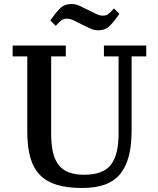

<svg xmlns="http://www.w3.org/2000/svg" viewBox="-20 -925 790 957"><path d="M390 12Q316 12 264 -3.5Q212 -19 179 -53Q146 -87 131 -140Q116 -193 116 -268V-644H43V-698H308V-644H235V-258Q235 -206 243.5 -168Q252 -130 271 -104.5Q290 -79 321.5 -66.5Q353 -54 400 -54Q494 -54 532.5 -103.5Q571 -153 571 -257V-644H498V-698H709V-644H636V-274Q636 -202 622.5 -148.5Q609 -95 580 -59Q551 -23 504 -5.5Q457 12 390 12ZM470 -774Q449 -774 429.5 -783Q410 -792 390 -802Q370 -812 350 -822Q330 -832 314 -832Q298 -832 287.5 -825Q277 -818 258 -796L231 -823Q256 -860 278.5 -882.5Q301 -905 336 -905Q357 -905 376.5 -896Q396 -887 416 -877Q436 -867 456 -857Q476 -847 492 -847Q500 -847 506 -848.5Q512 -850 518 -854Q524 -858 531 -865Q538 -872 548 -883L575 -856Q550 -819 527.5 -796.5Q505 -774 470 -774Z"/></svg>

Font: IBM Plex Serif Medium
Style: Regular
Weight: 500
Designer: Mike Abbink, Paul van der Laan, Pieter van Rosmalen
Foundry: Bold Monday
Version: Version 2.5